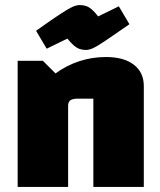

<svg xmlns="http://www.w3.org/2000/svg" viewBox="-20 -741 635 761"><path d="M50 0V-500H150L200 -450Q244 -482 294.5 -498.5Q345 -515 400 -515Q471 -515 510.5 -484.5Q550 -454 550 -400V0H350V-350H289Q268 -350 259 -343.5Q250 -337 250 -322V0ZM320 -543Q307 -543 295.5 -547Q284 -551 272.5 -561Q261 -571 247 -588L165 -548L123 -619Q186 -664 219 -685.5Q252 -707 268 -714Q284 -721 296 -721Q310 -721 321.5 -717Q333 -713 344 -703.5Q355 -694 369 -676L451 -716L493 -645Q430 -601 397 -579Q364 -557 348.5 -550Q333 -543 320 -543Z"/></svg>

Font: Changa ExtraBold
Style: Regular
Weight: 800
Designer: Eduardo Rodriguez Tunni
Foundry: Eduardo Rodriguez Tunni
Version: Version 3.002; ttfautohint (v1.8.2)